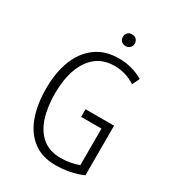

<svg xmlns="http://www.w3.org/2000/svg" viewBox="-210 -999 1022 1128"><g transform="rotate(30 301.5 -435.5)"><path d="M333 -363.3H333.5H525.9H526.4V-362.8V-27.3V-26.9Q483.4 -7.8 437 1Q390.1 9.8 342.3 9.8Q251.5 9.8 190.9 -36.6Q130.4 -82.5 100.6 -165Q71.3 -247.1 71.3 -354.5Q71.3 -460.9 103 -543.9Q135.3 -626.5 198.7 -673.3Q262.2 -720.2 355.5 -720.2Q444.3 -720.2 519.5 -676.3V-675.8L496.6 -627.9L496.1 -627.4Q460.9 -649.4 425.8 -659.7Q390.1 -669.4 355.5 -669.4Q281.7 -669.4 231.9 -630.4Q182.1 -590.8 156.5 -520Q130.9 -449.2 130.9 -354.5Q130.9 -261.2 154.3 -190.4Q177.7 -120.1 225.6 -81.1Q273.4 -42 347.2 -42Q347.7 -42 348.1 -42Q383.3 -42 414.1 -47.9Q444.8 -53.7 470.7 -63.5V-311.5H333.5H333V-312V-362.8ZM310.1 -841.3Q310.1 -858.4 320.8 -869.9Q331.5 -881.3 350.1 -881.3Q369.1 -881.3 379.9 -869.9Q390.6 -858.4 390.6 -841.3Q390.6 -824.7 379.9 -813.5Q369.1 -802.2 350.1 -802.2Q331.5 -802.2 320.8 -813.5Q310.1 -824.7 310.1 -841.3Z"/></g></svg>

Font: MAUL Condensed Light
Style: Light
Weight: 300
Designer: MAUL
Version: Version 2.137; 2017; ttfautohint (v1.8.3)